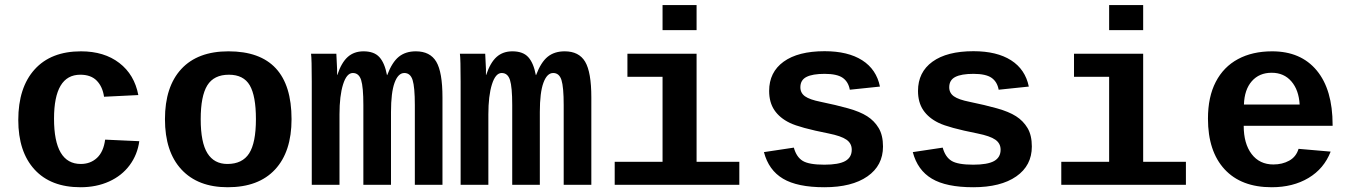

<svg xmlns="http://www.w3.org/2000/svg" viewBox="-20 -745 5441 774"><path d="M304.7 9.8Q184.6 9.8 119.1 -61.8Q53.7 -133.3 53.7 -261.2Q53.7 -392.1 119.6 -465.1Q185.5 -538.1 306.6 -538.1Q399.9 -538.1 460.9 -491.2Q522 -444.3 537.6 -361.8L399.4 -355Q393.6 -395.5 370.1 -419.7Q346.7 -443.8 303.7 -443.8Q197.8 -443.8 197.8 -266.6Q197.8 -84 305.7 -84Q344.7 -84 371.1 -108.6Q397.5 -133.3 403.8 -182.1L541.5 -175.8Q534.2 -121.6 502.7 -79.1Q471.2 -36.6 419.9 -13.4Q368.7 9.8 304.7 9.8Z M1155.3 -264.6Q1155.3 -133.3 1088.9 -61.8Q1022.5 9.8 897.9 9.8Q777.8 9.8 711.4 -61.8Q645 -133.3 645 -264.6Q645 -395.5 710.9 -466.8Q776.9 -538.1 900.9 -538.1Q1155.3 -538.1 1155.3 -264.6ZM1011.7 -264.6Q1011.7 -358.4 986.8 -401.1Q961.9 -443.8 902.8 -443.8Q842.3 -443.8 815.7 -400.9Q789.1 -357.9 789.1 -264.6Q789.1 -170.4 816.2 -127.2Q843.3 -84 896.5 -84Q957 -84 984.4 -126.7Q1011.7 -169.4 1011.7 -264.6Z M1444.8 0V-321.3Q1444.8 -394 1435.8 -422.4Q1426.8 -450.7 1402.3 -450.7Q1377.4 -450.7 1363 -404.8Q1348.6 -358.9 1348.6 -284.2V0H1236.8V-415.5Q1236.8 -507.8 1233.9 -528.3H1335.9L1338.9 -466.3V-442.9H1339.8Q1356.4 -492.7 1381.8 -515.4Q1407.2 -538.1 1445.3 -538.1Q1488.3 -538.1 1509.5 -514.6Q1530.8 -491.2 1540 -442.4H1541Q1560.5 -494.1 1587.6 -516.1Q1614.7 -538.1 1656.2 -538.1Q1713.9 -538.1 1738.8 -496.1Q1763.7 -454.1 1763.7 -352.1V0H1652.3V-321.3Q1652.3 -394 1643.3 -422.4Q1634.3 -450.7 1609.9 -450.7Q1585 -450.7 1570.6 -411.4Q1556.2 -372.1 1556.2 -293.5V0Z M2044.9 0V-321.3Q2044.9 -394 2035.9 -422.4Q2026.9 -450.7 2002.4 -450.7Q1977.5 -450.7 1963.1 -404.8Q1948.7 -358.9 1948.7 -284.2V0H1836.9V-415.5Q1836.9 -507.8 1834 -528.3H1936L1939 -466.3V-442.9H1939.9Q1956.5 -492.7 1981.9 -515.4Q2007.3 -538.1 2045.4 -538.1Q2088.4 -538.1 2109.6 -514.6Q2130.9 -491.2 2140.1 -442.4H2141.1Q2160.6 -494.1 2187.7 -516.1Q2214.8 -538.1 2256.3 -538.1Q2314 -538.1 2338.9 -496.1Q2363.8 -454.1 2363.8 -352.1V0H2252.4V-321.3Q2252.4 -394 2243.4 -422.4Q2234.4 -450.7 2210 -450.7Q2185.1 -450.7 2170.7 -411.4Q2156.2 -372.1 2156.2 -293.5V0Z M2788.1 -92.8H2960.4V0H2458V-92.8H2650.9V-435.5H2509.3V-528.3H2788.1ZM2650.9 -623.5V-724.6H2788.1V-623.5Z M3539.6 -154.3Q3539.6 -77.6 3476.8 -33.9Q3414.1 9.8 3303.2 9.8Q3194.3 9.8 3136.5 -24.7Q3078.6 -59.1 3059.6 -131.8L3180.2 -149.9Q3190.4 -112.3 3215.6 -96.7Q3240.7 -81.1 3303.2 -81.1Q3360.8 -81.1 3387.2 -95.7Q3413.6 -110.4 3413.6 -141.6Q3413.6 -167 3392.3 -181.9Q3371.1 -196.8 3320.3 -207Q3204.1 -230 3163.6 -249.8Q3123 -269.5 3101.8 -301Q3080.6 -332.5 3080.6 -378.4Q3080.6 -454.1 3138.9 -496.3Q3197.3 -538.6 3304.2 -538.6Q3398.4 -538.6 3455.8 -502Q3513.2 -465.3 3527.3 -396L3405.8 -383.3Q3399.9 -415.5 3377 -431.4Q3354 -447.3 3304.2 -447.3Q3255.4 -447.3 3231 -434.8Q3206.5 -422.4 3206.5 -393.1Q3206.5 -370.1 3225.3 -356.7Q3244.1 -343.3 3288.6 -334.5Q3350.6 -321.8 3398.7 -308.3Q3446.8 -294.9 3475.8 -276.4Q3504.9 -257.8 3522.2 -228.8Q3539.6 -199.7 3539.6 -154.3Z M4139.6 -154.3Q4139.6 -77.6 4076.9 -33.9Q4014.2 9.8 3903.3 9.8Q3794.4 9.8 3736.6 -24.7Q3678.7 -59.1 3659.7 -131.8L3780.3 -149.9Q3790.5 -112.3 3815.7 -96.7Q3840.8 -81.1 3903.3 -81.1Q3960.9 -81.1 3987.3 -95.7Q4013.7 -110.4 4013.7 -141.6Q4013.7 -167 3992.4 -181.9Q3971.2 -196.8 3920.4 -207Q3804.2 -230 3763.7 -249.8Q3723.1 -269.5 3701.9 -301Q3680.7 -332.5 3680.7 -378.4Q3680.7 -454.1 3739 -496.3Q3797.4 -538.6 3904.3 -538.6Q3998.5 -538.6 4055.9 -502Q4113.3 -465.3 4127.4 -396L4005.9 -383.3Q4000 -415.5 3977.1 -431.4Q3954.1 -447.3 3904.3 -447.3Q3855.5 -447.3 3831.1 -434.8Q3806.6 -422.4 3806.6 -393.1Q3806.6 -370.1 3825.4 -356.7Q3844.2 -343.3 3888.7 -334.5Q3950.7 -321.8 3998.8 -308.3Q4046.9 -294.9 4075.9 -276.4Q4105 -257.8 4122.3 -228.8Q4139.6 -199.7 4139.6 -154.3Z M4588.4 -92.8H4760.7V0H4258.3V-92.8H4451.2V-435.5H4309.6V-528.3H4588.4ZM4451.2 -623.5V-724.6H4588.4V-623.5Z M5106.4 9.8Q4983.4 9.8 4916.5 -62.7Q4849.6 -135.3 4849.6 -266.6Q4849.6 -354.5 4881.1 -415Q4912.6 -475.6 4970.7 -506.8Q5028.8 -538.1 5108.4 -538.1Q5224.1 -538.1 5288.1 -460.9Q5352.1 -383.8 5352.1 -241.7V-237.8H4993.7Q4993.7 -166 5025.6 -124Q5057.6 -82 5113.3 -82Q5149.4 -82 5177.2 -97.4Q5205.1 -112.8 5214.8 -145L5344.2 -133.8Q5317.4 -64.9 5254.9 -27.6Q5192.4 9.8 5106.4 9.8ZM5106.4 -451.7Q5056.2 -451.7 5026.4 -417.7Q4996.6 -383.8 4994.6 -323.7H5219.2Q5215.8 -382.3 5185.8 -417Q5155.8 -451.7 5106.4 -451.7Z"/></svg>

Font: Cousine
Style: Bold
Weight: 700
Monospace: yes
Designer: Steve Matteson
Foundry: Ascender Corporation
Version: Version 1.20